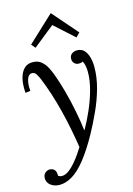

<svg xmlns="http://www.w3.org/2000/svg" viewBox="-163 -851 828 1196"><g transform="rotate(-15 251.0 -252.5)"><path d="M64 271Q30 269 9 251.5Q-12 234 -12 208Q-12 185 2 173.5Q16 162 29 162Q74 162 72 214Q78 217 83 219Q88 221 94 221Q116 222 139.5 205Q163 188 184.5 162.5Q206 137 222.5 112.5Q239 88 247 75Q238 17 226 -44.5Q214 -106 198.5 -167.5Q183 -229 164.5 -286.5Q146 -344 125 -395Q118 -412 107 -430Q96 -448 76 -446Q57 -444 47.5 -416Q38 -388 42 -342L10 -338Q7 -365 9.5 -395Q12 -425 22 -451.5Q32 -478 51 -494.5Q70 -511 101 -511Q135 -511 156.5 -493Q178 -475 191.5 -449Q205 -423 214 -398Q233 -347 251 -281Q269 -215 282.5 -146.5Q296 -78 303 -19H305Q333 -68 359 -127Q385 -186 402 -247.5Q419 -309 419 -363Q419 -388 414.5 -407Q410 -426 404 -434Q400 -431 393.5 -429.5Q387 -428 379 -428Q361 -428 350 -439.5Q339 -451 339 -467Q339 -489 353.5 -500Q368 -511 386 -511Q417 -511 434 -492Q451 -473 458.5 -444Q466 -415 466 -383Q466 -317 447 -248Q428 -179 397.5 -112Q367 -45 333 17Q283 107 237.5 164Q192 221 149 246.5Q106 272 64 271ZM406 -589 281 -702H279L143 -593L121 -619L289 -776H291L431 -615Z"/></g></svg>

Font: Lora
Style: Italic
Weight: 400
Italic angle: -3°
Designer: Olga Karpushina, Alexei Vanyashin (Cyrillic)
Foundry: Cyreal
Version: Version 3.008